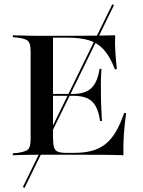

<svg xmlns="http://www.w3.org/2000/svg" viewBox="-20 -739 683 914"><path d="M96.8 155.6 88.7 151.6 514.5 -718.5 522.6 -714.5ZM169.4 -2.4Q142.7 -2.4 119.4 -2Q96 -1.6 76.2 -1.2Q56.5 -0.8 41.1 0V-8.9L65.3 -11.3Q90.3 -15.3 103.2 -21Q116.1 -26.6 121 -39.9Q125.8 -53.2 125.8 -78.2V-492.7Q125.8 -517.7 121 -531Q116.1 -544.4 103.2 -550.4Q90.3 -556.5 65.3 -559.7L41.1 -562.1V-571Q56.5 -571 76.2 -570.2Q96 -569.4 119.4 -569Q142.7 -568.5 169.4 -568.5H179.8H308.1Q383.1 -568.5 435.1 -569.4Q487.1 -570.2 528.2 -571Q526.6 -534.7 529 -494.4Q531.5 -454 536.3 -409.7H526.6Q504 -469.4 474.6 -502Q445.2 -534.7 403.6 -547.2Q362.1 -559.7 301.6 -559.7H232.3V-88.7Q232.3 -55.6 236.7 -39.1Q241.1 -22.6 255.2 -16.9Q269.4 -11.3 296.8 -11.3H333.1Q380.6 -11.3 416.9 -21Q453.2 -30.6 481 -52.4Q508.9 -74.2 530.6 -110.5Q552.4 -146.8 571 -200.8H580.6Q572.6 -146 569.4 -96Q566.1 -46 567.7 0Q525.8 -1.6 471 -2Q416.1 -2.4 337.9 -2.4H179.8ZM201.6 -283.1V-291.9H429V-283.1ZM456.5 -162.9Q450 -207.3 435.5 -233.5Q421 -259.7 395.2 -271.4Q369.4 -283.1 327.4 -283.1V-291.9Q385.5 -291.9 414.9 -319.8Q444.4 -347.6 454 -411.3H462.9Q459.7 -362.1 460.1 -336.3Q460.5 -310.5 460.5 -287.1Q460.5 -272.6 460.9 -256.9Q461.3 -241.1 462.5 -219.4Q463.7 -197.6 465.3 -162.9Z"/></svg>

Font: Playfair 144pt SemiExpanded SemiBold
Style: Regular
Weight: 600
Width: 6
Designer: Claus Eggers Sørensen
Foundry: Claus Eggers Sørensen
Version: Version 2.203